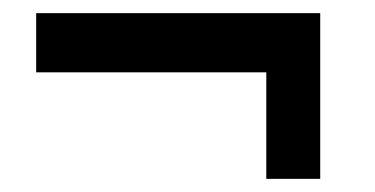

<svg xmlns="http://www.w3.org/2000/svg" viewBox="-20 -384 570 292"><path d="M385 -112V-274H35V-364H467V-112Z"/></svg>

Font: Faustina
Style: Bold
Weight: 700
Designer: Alfonso Garcia
Foundry: http://www.omnibus-type.com
Version: Version 1.200